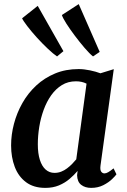

<svg xmlns="http://www.w3.org/2000/svg" viewBox="-20 -904 618 934"><path d="M469 -99.5Q466 -78 472.2 -69.2Q478.5 -60.5 488 -60.5Q496 -60.5 506.2 -66.2Q516.5 -72 532.5 -85L546.5 -56Q541.5 -48.5 525 -32.5Q508.5 -16.5 482.5 -3.2Q456.5 10 423.5 10Q394 10 375 -4.8Q356 -19.5 355 -51.5L357.5 -72.5Q340.5 -52.5 318.2 -33.5Q296 -14.5 266.8 -2.2Q237.5 10 200.5 10Q143.5 10 106.5 -17.8Q69.5 -45.5 51.8 -92.2Q34 -139 34 -196.5Q34 -249 48 -302Q62 -355 89 -402.8Q116 -450.5 156 -487.8Q196 -525 247.8 -546.5Q299.5 -568 362.5 -568Q388 -568 417.8 -561.8Q447.5 -555.5 468.5 -547.5L533.5 -567.5ZM401 -497Q389.5 -503 376.2 -505.8Q363 -508.5 349.5 -508.5Q311 -508.5 281.2 -490.2Q251.5 -472 229.2 -440.8Q207 -409.5 192.5 -369.8Q178 -330 171 -286.8Q164 -243.5 164 -202Q164 -157.5 174 -126.2Q184 -95 202.2 -79Q220.5 -63 245 -63Q262.5 -63 277.8 -69Q293 -75 306.2 -85Q319.5 -95 330.8 -106.5Q342 -118 351 -129ZM257.5 -629.5Q239.5 -641.5 212.8 -666.8Q186 -692 159.2 -721.5Q132.5 -751 112.8 -776.8Q93 -802.5 87.5 -815L163.5 -875.5L288.5 -655ZM432.5 -629.5Q415.5 -643 391.5 -671Q367.5 -699 343.5 -731Q319.5 -763 302.2 -790.2Q285 -817.5 281 -831L363 -884L465 -651.5Z"/></svg>

Font: Merriweather SemiBold
Style: Italic
Weight: 600
Italic angle: -7.8°
Version: Version 2.101